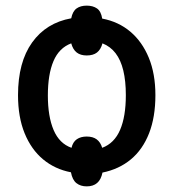

<svg xmlns="http://www.w3.org/2000/svg" viewBox="-20 -609 616 682"><path d="M532 -271Q532 -193 509.5 -135.5Q487 -78 445 -43Q403 -8 344 4Q339 29 325 41Q311 53 288 53Q266 53 251.5 41.5Q237 30 232 3Q175 -8 133 -43Q91 -78 67.5 -135.5Q44 -193 44 -271Q44 -388 94 -458Q144 -528 233 -544Q238 -569 252 -579Q266 -589 288 -589Q310 -589 324.5 -579Q339 -569 343 -543Q401 -532 443 -496.5Q485 -461 508.5 -404Q532 -347 532 -271ZM427 -271Q427 -321 418 -358.5Q409 -396 390.5 -420Q372 -444 344 -455Q338 -433 324.5 -422.5Q311 -412 288 -412Q266 -412 252.5 -422.5Q239 -433 233 -455Q190 -439 170 -392Q150 -345 150 -270Q150 -195 170.5 -147Q191 -99 234 -84Q239 -105 253 -114.5Q267 -124 288 -124Q310 -124 323.5 -114Q337 -104 343 -84Q386 -100 406.5 -147.5Q427 -195 427 -271Z"/></svg>

Font: Noto Sans Display SemiCondensed Medium
Style: Regular
Weight: 500
Width: 4
Designer: Monotype Design Team
Foundry: Monotype Imaging Inc.
Version: Version 2.003